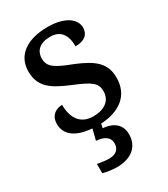

<svg xmlns="http://www.w3.org/2000/svg" viewBox="-193 -636 847 966"><g transform="rotate(-30 230.5 -153.0)"><path d="M195 240C280 240 330 197 330 126C330 73 295 39 230 34L235 10C348 4 418 -52 418 -152C418 -236 368 -276 268 -317C173 -353 140 -373 140 -422C140 -467 170 -497 231 -497C290 -497 318 -458 318 -391C371 -391 398 -415 398 -454C398 -502 348 -546 244 -546C127 -546 49 -495 49 -400C49 -312 100 -275 204 -232C300 -193 327 -173 327 -126C327 -76 291 -41 220 -41C144 -41 112 -96 112 -170C85 -170 41 -156 41 -99C41 -36 92 2 185 9L169 72C212 75 244 91 244 130C244 164 221 183 183 183C165 183 139 180 115 175V229C139 236 174 240 195 240Z"/></g></svg>

Font: Noto Serif Vithkuqi Medium
Style: Regular
Weight: 500
Version: Version 1.005